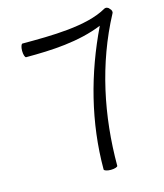

<svg xmlns="http://www.w3.org/2000/svg" viewBox="-122 -916 869 1019"><g transform="rotate(-15 312.5 -406.5)"><path d="M80 -682C223 -682 370 -689 501 -742C389 -510 323 -258 323 0C323 6 339 12 360 12C381 12 398 6 398 0C398 -274 454 -546 583 -788C588 -796 584 -808 575 -815C571 -823 557 -829 547 -823C434 -758 240 -757 80 -757C74 -757 68 -741 68 -720C68 -699 74 -682 80 -682Z"/></g></svg>

Font: Nupuram Light
Style: Regular
Weight: 300
Designer: Santhosh Thottingal (santhosh.thottingal@gmail.com)
Foundry: SMC
Version: Version 1.000